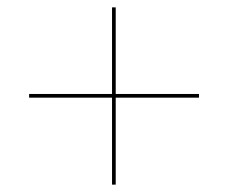

<svg xmlns="http://www.w3.org/2000/svg" viewBox="-20 -595 620 521"><path d="M294 -575V-340H520V-330H294V-94H284V-330H59V-340H284V-575Z"/></svg>

Font: Lato Hairline
Style: Regular
Weight: 250
Designer: Lukasz Dziedzic
Foundry: Lukasz Dziedzic
Version: Version 1.104; Western+Polish opensource